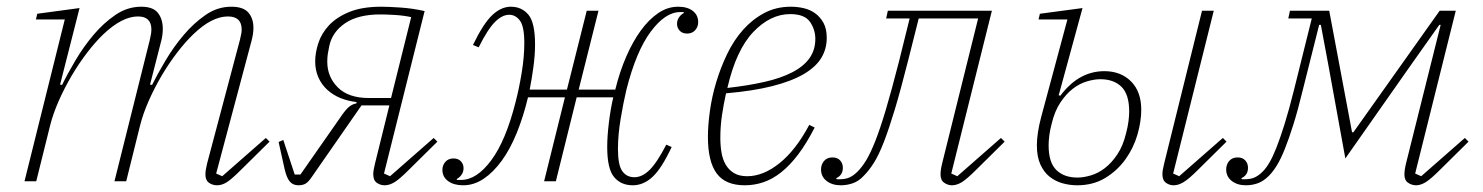

<svg xmlns="http://www.w3.org/2000/svg" viewBox="-20 -540 4419 572"><path d="M627 12Q613 12 602.5 4.5Q592 -3 592 -20Q592 -33 597 -53L695 -422Q700 -442 700 -452Q700 -491 659 -491Q611 -491 556 -438Q532 -415 507.5 -383Q483 -351 461.5 -314.5Q440 -278 423 -239.5Q406 -201 397 -165L356 0H321L426 -420Q431 -440 431 -452Q431 -491 391 -491Q344 -491 288 -438Q264 -415 239.5 -383Q215 -351 193.5 -314.5Q172 -278 155 -239.5Q138 -201 129 -165L88 0H53L173 -482H87L91 -499L217 -516L159 -288L165 -287Q181 -320 205 -360.5Q229 -401 259 -436.5Q289 -472 324.5 -496Q360 -520 401 -520Q436 -520 450.5 -501.5Q465 -483 465 -454Q465 -434 459 -413L427 -288L433 -287Q449 -319 473 -359.5Q497 -400 527 -435.5Q557 -471 592.5 -495.5Q628 -520 669 -520Q705 -520 720 -502.5Q735 -485 735 -457Q735 -439 729 -417L624 -23L642 -15L772 -129L783 -118L699 -35Q670 -6 655.5 3Q641 12 627 12Z M869 12Q853 12 843.5 1Q834 -10 828 -36L810 -117L824 -123L858 -20H875L991 -186Q1009 -213 1019.5 -221.5Q1030 -230 1042 -232V-236Q1016 -239 994 -248Q972 -257 955 -272.5Q938 -288 928.5 -309.5Q919 -331 919 -357Q919 -383 928.5 -412Q938 -441 960.5 -465Q983 -489 1021 -504.5Q1059 -520 1116 -520Q1137 -520 1173.5 -517.5Q1210 -515 1245 -507L1124 -23L1142 -15L1272 -129L1283 -118L1199 -35Q1170 -6 1155 3Q1140 12 1126 12Q1113 12 1102.5 4.5Q1092 -3 1092 -21Q1092 -32 1097 -52L1140 -226H1057L909 -13Q899 2 890.5 7Q882 12 869 12ZM1205 -489Q1182 -494 1155.5 -495.5Q1129 -497 1113 -497Q1047 -497 1008.5 -471Q970 -445 961 -403Q958 -389 956.5 -379Q955 -369 955 -356Q955 -311 986.5 -279.5Q1018 -248 1079 -248H1145Z M1360 12Q1332 12 1315 -0.5Q1298 -13 1298 -34Q1298 -48 1307 -58Q1316 -68 1331 -68Q1345 -68 1353 -59.5Q1361 -51 1361 -39Q1361 -28 1355 -19.5Q1349 -11 1341 -7V-4H1354Q1400 -4 1443.5 -62.5Q1487 -121 1516 -236Q1526 -274 1534 -322Q1542 -370 1542 -412Q1542 -461 1529 -478.5Q1516 -496 1497 -496Q1476 -496 1454.5 -474.5Q1433 -453 1406 -399L1389 -406Q1420 -470 1446.5 -495Q1473 -520 1502 -520Q1534 -520 1554 -496.5Q1574 -473 1574 -407Q1574 -376 1569 -339.5Q1564 -303 1558 -273H1669L1728 -508H1763L1704 -273H1813Q1826 -326 1845.5 -371Q1865 -416 1889 -449Q1913 -482 1941 -501Q1969 -520 2000 -520Q2028 -520 2044 -507.5Q2060 -495 2060 -474Q2060 -460 2051 -450Q2042 -440 2027 -440Q2013 -440 2005 -448.5Q1997 -457 1997 -469Q1997 -480 2003 -488.5Q2009 -497 2017 -501V-504H2006Q1962 -504 1918.5 -445.5Q1875 -387 1846 -272Q1837 -234 1829 -186Q1821 -138 1821 -96Q1821 -48 1834 -30Q1847 -12 1870 -12Q1893 -12 1915 -33.5Q1937 -55 1965 -109L1981 -102Q1951 -38 1924 -13Q1897 12 1865 12Q1830 12 1809.5 -12.5Q1789 -37 1789 -102Q1789 -134 1794 -175Q1799 -216 1807 -250H1698L1636 0H1601L1663 -250H1553Q1539 -192 1519.5 -144Q1500 -96 1475 -61.5Q1450 -27 1421 -7.5Q1392 12 1360 12Z M2199 12Q2141 12 2115 -23.5Q2089 -59 2089 -132Q2089 -167 2095 -210Q2101 -253 2114 -296Q2127 -339 2146.5 -379.5Q2166 -420 2193.5 -451Q2221 -482 2256.5 -501Q2292 -520 2336 -520Q2356 -520 2375 -515.5Q2394 -511 2409 -500Q2424 -489 2433.5 -471.5Q2443 -454 2443 -427Q2443 -394 2426.5 -367Q2410 -340 2374 -319Q2338 -298 2281 -283.5Q2224 -269 2143 -262Q2136 -231 2131 -197.5Q2126 -164 2126 -129Q2126 -106 2129.5 -85.5Q2133 -65 2142 -49.5Q2151 -34 2166.5 -24.5Q2182 -15 2206 -15Q2254 -15 2302.5 -54Q2351 -93 2391 -168L2407 -160Q2383 -113 2358 -80Q2333 -47 2307 -26.5Q2281 -6 2254 3Q2227 12 2199 12ZM2147 -278Q2209 -285 2257.5 -296Q2306 -307 2340 -324.5Q2374 -342 2391.5 -366.5Q2409 -391 2409 -424Q2409 -452 2393 -475Q2377 -498 2334 -498Q2275 -498 2224 -444.5Q2173 -391 2147 -278Z M2485 12Q2459 12 2442.5 -1Q2426 -14 2426 -35Q2426 -50 2435 -60.5Q2444 -71 2460 -71Q2475 -71 2483 -62Q2491 -53 2491 -40Q2491 -18 2471 -9L2473 -6H2482Q2499 -6 2511 -11.5Q2523 -17 2535 -29Q2548 -42 2560.5 -62.5Q2573 -83 2587.5 -119.5Q2602 -156 2619 -213Q2636 -270 2658 -356L2690 -485H2620L2625 -508H2935L2814 -23L2832 -15L2962 -129L2973 -118L2889 -35Q2860 -6 2845 3Q2830 12 2816 12Q2804 12 2793 4.5Q2782 -3 2782 -20Q2782 -34 2787 -54L2894 -485H2717L2685 -358Q2663 -271 2645.5 -213Q2628 -155 2613 -116.5Q2598 -78 2583.5 -55Q2569 -32 2553 -16Q2538 0 2520.5 6Q2503 12 2485 12Z M3189 12Q3167 12 3145.5 6Q3124 0 3107 -13.5Q3090 -27 3079.5 -50Q3069 -73 3069 -107Q3069 -143 3082 -192L3160 -482H3074L3078 -499L3205 -516L3134 -256L3139 -255Q3168 -293 3200.5 -310.5Q3233 -328 3270 -328Q3319 -328 3349.5 -297.5Q3380 -267 3380 -213Q3380 -178 3368.5 -138.5Q3357 -99 3333 -65.5Q3309 -32 3273 -10Q3237 12 3189 12ZM3476 12Q3464 12 3453.5 4.5Q3443 -3 3443 -21Q3443 -32 3448 -52L3561 -508H3596L3475 -23L3493 -15L3623 -129L3634 -118L3550 -35Q3536 -21 3525 -11.5Q3514 -2 3505.5 3Q3497 8 3490 10Q3483 12 3476 12ZM3190 -11Q3208 -11 3230 -17.5Q3252 -24 3272 -39.5Q3292 -55 3309 -80.5Q3326 -106 3335 -144Q3340 -163 3342 -179Q3344 -195 3344 -208Q3344 -259 3321 -281.5Q3298 -304 3258 -304Q3240 -304 3218 -297.5Q3196 -291 3176 -275.5Q3156 -260 3139 -234.5Q3122 -209 3113 -171Q3108 -152 3106 -136Q3104 -120 3104 -107Q3104 -56 3127 -33.5Q3150 -11 3190 -11Z M3692 12Q3666 12 3649.5 -1Q3633 -14 3633 -35Q3633 -50 3642 -60.5Q3651 -71 3667 -71Q3682 -71 3690 -62Q3698 -53 3698 -40Q3698 -18 3678 -9L3680 -6H3689Q3706 -6 3718 -11.5Q3730 -17 3742 -29Q3752 -39 3762 -56Q3772 -73 3783 -101Q3794 -129 3807 -170.5Q3820 -212 3835 -272L3888 -485H3818L3823 -508H3940L4008 -146H4012L4269 -508H4317L4196 -23L4214 -15L4344 -129L4355 -118L4271 -35Q4242 -6 4227 3Q4212 12 4199 12Q4186 12 4175 4.5Q4164 -3 4164 -20Q4164 -34 4169 -54L4272 -466H4268L4181 -343L3988 -68L3938 -343L3915 -466H3910L3862 -275Q3847 -213 3833.5 -170Q3820 -127 3808 -97Q3796 -67 3784.5 -48Q3773 -29 3760 -16Q3744 0 3727 6Q3710 12 3692 12Z"/></svg>

Font: IBM Plex Serif ExtLt
Style: Italic
Weight: 200
Italic angle: -14°
Designer: Mike Abbink, Paul van der Laan, Pieter van Rosmalen
Foundry: Bold Monday
Version: Version 3.001